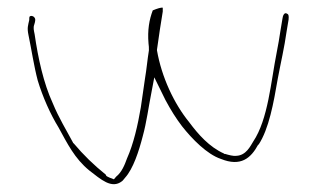

<svg xmlns="http://www.w3.org/2000/svg" viewBox="-20 -492 811 499"><path d="M54 -401C62 -363 68 -321 78 -283C91 -240 111 -195 132 -161C155 -119 174 -80 212 -49C242 -26 270 0 297 -21C300 -23 302 -27 305 -30C326 -53 341 -99 351 -138C361 -174 366 -214 374 -254L381 -291L410 -232C424 -206 437 -185 453 -164C479 -131 518 -91 554 -79C606 -58 632 -81 651 -116H652C679 -157 691 -224 702 -288C710 -331 719 -368 725 -411L730 -441C731 -452 730 -455 725 -457C719 -460 715 -452 714 -443L709 -413C706 -394 703 -374 699 -355C684 -280 677 -182 638 -124C631 -113 620 -88 594 -87C586 -86 575 -89 565 -92H563L562 -93C524 -110 495 -143 472 -174C432 -223 400 -292 388 -361V-363C393 -399 398 -432 403 -462V-472C399 -473 389 -470 377 -465C368 -441 363 -414 366 -379C367 -374 367 -367 367 -362V-361C363 -337 361 -312 357 -289L346 -213C338 -166 327 -118 310 -80C304 -63 296 -44 282 -33L276 -26C270 -28 260 -32 256 -35V-36L255 -38C224 -63 197 -89 171 -120H170V-121C153 -153 133 -185 117 -224C93 -276 79 -341 70 -403C68 -413 66 -420 69 -428C72 -437 72 -442 71 -444C68 -451 60 -452 57 -449C56 -447 56 -446 56 -440C53 -426 50 -420 54 -401Z"/></svg>

Font: Stray Cat
Style: ExLtExt
Weight: 200
Version: Version 1.0